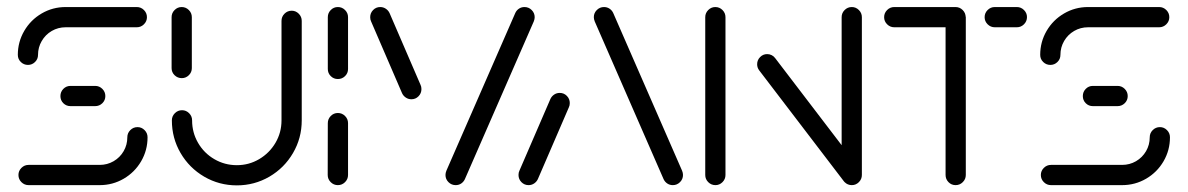

<svg xmlns="http://www.w3.org/2000/svg" viewBox="-20 -539 3459 559"><path d="M380.4 -168.9Q392.2 -168.9 400.9 -160.2Q409.6 -151.5 409.6 -139.3Q409.6 -101.5 390.9 -69.4Q372.2 -37.4 340.2 -18.7Q308.1 0 270.4 0H63.3Q51.1 0 42.4 -8.7Q33.7 -17.4 33.7 -29.6Q33.7 -41.5 42.4 -50.2Q51.1 -58.9 63.3 -58.9H270.4Q292.2 -58.9 310.7 -69.6Q329.3 -80.4 340 -98.9Q350.7 -117.4 350.7 -139.3Q350.7 -151.5 359.4 -160.2Q368.1 -168.9 380.4 -168.9ZM286.7 -259.3Q286.7 -247 278 -238.5Q269.3 -230 257 -230H185.2Q173 -230 164.4 -238.5Q155.9 -247 155.9 -259.3Q155.9 -271.5 164.4 -280.2Q173 -288.9 185.2 -288.9H257Q269.3 -288.9 278 -280.2Q286.7 -271.5 286.7 -259.3ZM61.5 -350Q49.3 -350 40.6 -358.5Q31.9 -367 31.9 -379.3Q31.9 -417 50.6 -449.1Q69.3 -481.1 101.3 -499.8Q133.3 -518.5 171.1 -518.5H378.1Q390.4 -518.5 399.1 -509.8Q407.8 -501.1 407.8 -488.9Q407.8 -477 399.1 -468.3Q390.4 -459.6 378.1 -459.6H171.1Q149.3 -459.6 130.7 -448.9Q112.2 -438.1 101.5 -419.6Q90.7 -401.1 90.7 -379.3Q90.7 -367 82 -358.5Q73.3 -350 61.5 -350Z M509.3 -311.5Q497 -311.5 488.3 -320Q479.6 -328.5 479.6 -340.7V-488.9Q479.6 -501.1 488.3 -509.8Q497 -518.5 508.9 -518.5Q521.1 -518.5 529.8 -509.8Q538.5 -501.1 538.5 -488.9V-340.7Q538.5 -328.5 529.8 -320Q521.1 -311.5 509.3 -311.5ZM829.3 -507.8Q841.1 -507.8 849.8 -499.1Q858.5 -490.4 858.5 -478.1V-188.5Q858.5 -137 833.1 -93.5Q807.8 -50 764.3 -24.6Q720.7 0.7 669.6 0.7Q618.1 0.7 574.6 -24.6Q531.1 -50 505.7 -93.5Q480.4 -137 480.4 -188.5Q480.4 -200.7 489.1 -209.4Q497.8 -218.1 510 -218.1Q521.9 -218.1 530.6 -209.4Q539.3 -200.7 539.3 -188.5Q539.3 -153 556.7 -123Q574.1 -93 604.1 -75.6Q634.1 -58.1 669.6 -58.1Q704.8 -58.1 734.6 -75.7Q764.4 -93.3 782 -123.1Q799.6 -153 799.6 -188.5V-478.1Q799.6 -490.4 808.3 -499.1Q817 -507.8 829.3 -507.8Z M963.7 0Q951.5 0 942.8 -8.7Q934.1 -17.4 934.1 -29.6L934.4 -180.4Q934.4 -192.6 943 -201.3Q951.5 -210 963.7 -210Q975.9 -210 984.6 -201.3Q993.3 -192.6 993.3 -180.4V-29.6Q993.3 -17.4 984.6 -8.7Q975.9 0 963.7 0ZM963.7 -308.9Q951.5 -308.9 943 -317.4Q934.4 -325.9 934.4 -338.1V-488.9Q934.4 -501.1 943 -509.8Q951.5 -518.5 963.7 -518.5Q975.9 -518.5 984.6 -509.8Q993.3 -501.1 993.3 -488.9V-338.1Q993.3 -325.9 984.6 -317.4Q975.9 -308.9 963.7 -308.9Z M1207 -279.6Q1207 -267.4 1198.5 -258.7Q1190 -250 1177.8 -250Q1168.9 -250 1161.7 -254.8Q1154.4 -259.6 1150.7 -267.4L1060.4 -476.7Q1057.8 -481.9 1057.8 -488.9Q1057.8 -501.1 1066.3 -509.8Q1074.8 -518.5 1087 -518.5Q1095.9 -518.5 1103.1 -513.7Q1110.4 -508.9 1114.1 -501.1L1204.4 -291.9Q1207 -286.7 1207 -279.6ZM1306.7 0Q1294.4 0 1285.7 -8.7Q1277 -17.4 1277 -29.6Q1277 -35.6 1279.6 -41.9L1480.4 -501.5Q1484.1 -509.3 1491.1 -513.9Q1498.1 -518.5 1507 -518.5Q1519.3 -518.5 1528 -509.8Q1536.7 -501.1 1536.7 -488.9Q1536.7 -483.3 1534.1 -476.7L1333.3 -17Q1329.6 -9.3 1322.6 -4.6Q1315.6 0 1306.7 0Z M1518.9 0Q1506.7 0 1498.1 -8.7Q1489.6 -17.4 1489.6 -29.6Q1489.6 -36.7 1492.2 -41.9L1582.6 -251.1Q1586.3 -258.9 1593.5 -263.7Q1600.7 -268.5 1609.6 -268.5Q1621.9 -268.5 1630.4 -259.8Q1638.9 -251.1 1638.9 -238.9Q1638.9 -231.9 1636.3 -226.7L1545.9 -17.4Q1542.2 -9.6 1535 -4.8Q1527.8 0 1518.9 0ZM1968.5 -29.6Q1968.5 -17.4 1959.8 -8.7Q1951.1 0 1938.9 0Q1930 0 1923 -4.6Q1915.9 -9.3 1912.2 -17L1711.5 -476.7Q1708.9 -483.3 1708.9 -488.9Q1708.9 -501.1 1717.6 -509.8Q1726.3 -518.5 1738.5 -518.5Q1747.4 -518.5 1754.4 -513.9Q1761.5 -509.3 1765.2 -501.5L1965.9 -41.9Q1968.5 -35.6 1968.5 -29.6Z M2063 0Q2050.7 0 2042 -8.7Q2033.3 -17.4 2033.3 -29.6V-488.9Q2033.3 -501.1 2042 -509.8Q2050.7 -518.5 2062.6 -518.5Q2074.8 -518.5 2083.5 -509.8Q2092.2 -501.1 2092.2 -488.9V-29.6Q2092.2 -17.4 2083.5 -8.7Q2074.8 0 2063 0ZM2184.4 -351.9Q2184.4 -364.1 2193 -372.8Q2201.5 -381.5 2213.7 -381.5Q2220.7 -381.5 2226.9 -378.3Q2233 -375.2 2237 -369.6L2484.4 -45.6L2437.8 -10L2190.4 -334.1Q2184.4 -341.9 2184.4 -351.9ZM2460 0Q2447.8 0 2439.1 -8.7Q2430.4 -17.4 2430.4 -29.6V-488.9Q2430.4 -501.1 2439.1 -509.8Q2447.8 -518.5 2460 -518.5Q2471.9 -518.5 2480.6 -509.8Q2489.3 -501.1 2489.3 -488.9V-29.6Q2489.3 -17.4 2480.6 -8.7Q2471.9 0 2460 0Z M2791.9 -490.4V-29.6Q2791.9 -17.4 2783.1 -8.7Q2774.4 0 2762.2 0Q2750 0 2741.5 -8.7Q2733 -17.4 2733 -29.6V-490.4ZM2554.1 -488.9Q2554.1 -501.1 2562.8 -509.8Q2571.5 -518.5 2583.7 -518.5H2761.9Q2774.1 -518.5 2782.8 -509.8Q2791.5 -501.1 2791.5 -488.9Q2791.5 -477 2782.8 -468.3Q2774.1 -459.6 2761.9 -459.6H2583.7Q2571.5 -459.6 2562.8 -468.3Q2554.1 -477 2554.1 -488.9ZM2846.7 -488.9Q2846.7 -501.1 2855.4 -509.8Q2864.1 -518.5 2876.3 -518.5H2940.4Q2952.6 -518.5 2961.3 -509.8Q2970 -501.1 2970 -489.3Q2970 -477 2961.3 -468.3Q2952.6 -459.6 2940.4 -459.6H2876.3Q2864.1 -459.6 2855.4 -468.3Q2846.7 -477 2846.7 -488.9Z M3357 -168.9Q3368.9 -168.9 3377.6 -160.2Q3386.3 -151.5 3386.3 -139.3Q3386.3 -101.5 3367.6 -69.4Q3348.9 -37.4 3316.9 -18.7Q3284.8 0 3247 0H3040Q3027.8 0 3019.1 -8.7Q3010.4 -17.4 3010.4 -29.6Q3010.4 -41.5 3019.1 -50.2Q3027.8 -58.9 3040 -58.9H3247Q3268.9 -58.9 3287.4 -69.6Q3305.9 -80.4 3316.7 -98.9Q3327.4 -117.4 3327.4 -139.3Q3327.4 -151.5 3336.1 -160.2Q3344.8 -168.9 3357 -168.9ZM3263.3 -259.3Q3263.3 -247 3254.6 -238.5Q3245.9 -230 3233.7 -230H3161.9Q3149.6 -230 3141.1 -238.5Q3132.6 -247 3132.6 -259.3Q3132.6 -271.5 3141.1 -280.2Q3149.6 -288.9 3161.9 -288.9H3233.7Q3245.9 -288.9 3254.6 -280.2Q3263.3 -271.5 3263.3 -259.3ZM3038.1 -350Q3025.9 -350 3017.2 -358.5Q3008.5 -367 3008.5 -379.3Q3008.5 -417 3027.2 -449.1Q3045.9 -481.1 3078 -499.8Q3110 -518.5 3147.8 -518.5H3354.8Q3367 -518.5 3375.7 -509.8Q3384.4 -501.1 3384.4 -488.9Q3384.4 -477 3375.7 -468.3Q3367 -459.6 3354.8 -459.6H3147.8Q3125.9 -459.6 3107.4 -448.9Q3088.9 -438.1 3078.1 -419.6Q3067.4 -401.1 3067.4 -379.3Q3067.4 -367 3058.7 -358.5Q3050 -350 3038.1 -350Z"/></svg>

Font: 26F Galaxy Sans Medium
Style: Regular
Weight: 500
Designer: C₂₉H₂₅N₃O₅
Version: Version 1.100